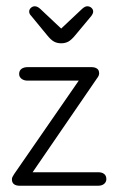

<svg xmlns="http://www.w3.org/2000/svg" viewBox="-20 -592 379 612"><path d="M84 -43 289 -342Q293 -347 294.5 -351Q296 -355 296 -358Q296 -369 289 -373.5Q282 -378 272 -378H68Q56 -378 48.5 -372.5Q41 -367 41 -356Q41 -347 48.5 -341Q56 -335 68 -335H231L25 -37Q21 -31 19.5 -27.5Q18 -24 18 -20Q18 -10 24.5 -5Q31 0 42 0H293Q305 0 312 -6Q319 -12 319 -21Q319 -32 312 -37.5Q305 -43 293 -43ZM175 -501 108 -564Q99 -572 91 -572Q84 -572 78.5 -567Q73 -562 73 -555Q73 -548 79 -542L130 -480Q142 -465 152 -459.5Q162 -454 175 -454Q188 -454 198 -459.5Q208 -465 221 -481L271 -541Q277 -549 277 -555Q277 -562 271.5 -567Q266 -572 258 -572Q251 -572 242 -564Z"/></svg>

Font: Beiruti Light
Style: Regular
Weight: 300
Designer: Arlette Boutros
Foundry: Boutros
Version: Version 1.41